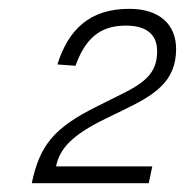

<svg xmlns="http://www.w3.org/2000/svg" viewBox="-20 -738 419 435"><path d="M52 -323H317L325 -361H107C115 -401 143 -432 219 -469L256 -487C329 -522 379 -552 379 -627C379 -682 342 -718 273 -718C183 -718 135 -671 110 -592L151 -589C173 -650 206 -680 265 -680C313 -680 336 -659 336 -622C336 -570 306 -549 244 -519L200 -497C101 -448 70 -408 52 -323Z"/></svg>

Font: Geist ExtraLight
Style: Italic
Weight: 200
Italic angle: -12°
Designer: Basement.studio, Andrés Briganti, Mateo Zaragoza
Foundry: Basement.studio, Vercel, Andrés Briganti, Guido Ferreyra, Mateo Zaragoza
Version: Version 1.500